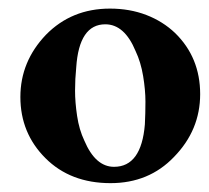

<svg xmlns="http://www.w3.org/2000/svg" viewBox="-20 -413 480 440"><path d="M221.3 -357.3Q161.3 -357.3 154.7 -258.7Q152 -232 152 -205.3Q152 -178.7 156.7 -147.3Q161.3 -116 173.3 -90.7Q198.7 -30.7 241.3 -30.7Q304 -30.7 312 -128Q313.3 -153.3 313.3 -180Q313.3 -206.7 308 -238.7Q302.7 -270.7 290.7 -296Q265.3 -357.3 221.3 -357.3ZM232 -393.3Q277.3 -393.3 315.3 -378.7Q353.3 -364 381.3 -337.3Q438.7 -281.3 438.7 -197.3Q438.7 -114.7 378.7 -53.3Q321.3 6.7 233.3 6.7Q141.3 6.7 84 -50.7Q26.7 -108 26.7 -190.7Q26.7 -272 85.3 -333.3Q144 -393.3 232 -393.3Z"/></svg>

Font: Ramaraja
Style: Regular
Weight: 400
Designer: Appaji Ambarisha Darbha
Foundry: Andhrapradesh Society for Knowledge Networks
Version: Version 1.0.4; ttfautohint (v1.2.25-373a) -l 7 -r 28 -G 50 -